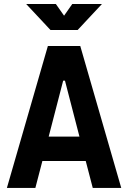

<svg xmlns="http://www.w3.org/2000/svg" viewBox="-20 -918 626 938"><path d="M13.7 0 213.9 -693.4H372.1L572.3 0H433.1L398.9 -131.3H187L152.8 0ZM217.8 -250.5H368.2L297.4 -523.9H288.6ZM226.6 -771.5 107.9 -898.4H252.9L293 -841.3L333 -898.4H478L359.4 -771.5Z"/></svg>

Font: Cascadia Code NF
Style: Bold
Weight: 700
Monospace: yes
Designer: Aaron Bell
Foundry: Saja Typeworks
Version: Version 2404.023; ttfautohint (v1.8.4)